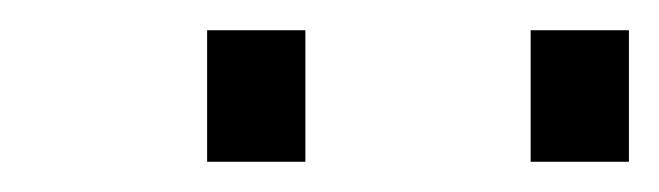

<svg xmlns="http://www.w3.org/2000/svg" viewBox="-20 -652 436 127"><path d="M396 -632V-545H331V-632ZM182 -632V-545H117V-632Z"/></svg>

Font: Fundamental  Brigade Scvhlank
Style: Regular
Weight: 100
Designer: Peter Wiegel, original typeface by Arno Drescher 1935
Foundry: Peter Wiegel
Version: Version 0.000 2012 initial release